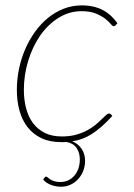

<svg xmlns="http://www.w3.org/2000/svg" viewBox="-20 -521 496 712"><path d="M151 134Q153.5 134 157 137.2Q160.5 140.5 166.2 144.2Q172 148 181.2 151Q190.5 154 204 154Q219.5 154 232.5 148Q245.5 142 255.2 131Q265 120 270.5 104.5Q276 89 276 70Q276 45.5 264 27.8Q252 10 226.5 5.5Q221.5 6 216.8 6Q212 6 206.5 6Q164 6 133.2 -8.8Q102.5 -23.5 82.2 -49.5Q62 -75.5 52.2 -111Q42.5 -146.5 42.5 -188Q42.5 -227 50.5 -265.5Q58.5 -304 73.5 -338.8Q88.5 -373.5 110 -403.2Q131.5 -433 158.2 -454.8Q185 -476.5 216.5 -488.8Q248 -501 283.5 -501Q307.5 -501 327.2 -496.2Q347 -491.5 363 -482.8Q379 -474 391.8 -462Q404.5 -450 415.5 -435L408.5 -427Q405.5 -424 401 -424Q397 -424 390 -432.8Q383 -441.5 369.8 -451.8Q356.5 -462 335.5 -470.8Q314.5 -479.5 282.5 -479.5Q236.5 -479.5 197.2 -455Q158 -430.5 129.5 -389.8Q101 -349 84.8 -296.2Q68.5 -243.5 68.5 -187.5Q68.5 -151 76.8 -119.5Q85 -88 102.2 -64.8Q119.5 -41.5 146 -28.2Q172.5 -15 209.5 -15Q238.5 -15 261.2 -21.2Q284 -27.5 302 -37Q320 -46.5 333.2 -57.5Q346.5 -68.5 356.2 -78Q366 -87.5 372.8 -93.8Q379.5 -100 384 -100Q388.5 -100 391.5 -97L396.5 -91Q375 -67.5 356 -51Q337 -34.5 319 -23.2Q301 -12 283.5 -5.8Q266 0.5 248 3Q270 12 282.8 31Q295.5 50 295.5 75.5Q295.5 95.5 288.5 113Q281.5 130.5 269.5 143.5Q257.5 156.5 241.2 164Q225 171.5 206.5 171.5Q186.5 171.5 168.5 164.5Q150.5 157.5 140 145L146 136.5Q147.5 134 151 134Z"/></svg>

Font: Lato Thin
Style: Italic
Weight: 200
Italic angle: -7°
Designer: Lukasz Dziedzic
Foundry: tyPoland Lukasz Dziedzic
Version: Version 2.007; 2014-02-27